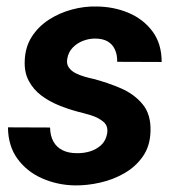

<svg xmlns="http://www.w3.org/2000/svg" viewBox="-20 -558 539 588"><path d="M308.1 -148.9Q312 -172.4 296.4 -185.3Q280.8 -198.2 258.1 -205.1Q235.4 -211.9 218.8 -215.8Q189.5 -223.6 159.9 -235.6Q130.4 -247.6 106.4 -265.6Q82.5 -283.7 68.4 -309.8Q54.2 -335.9 55.7 -371.6Q57.1 -414.1 77.4 -445.6Q97.7 -477.1 129.9 -497.8Q162.1 -518.6 200.2 -528.8Q238.3 -539.1 275.9 -538.1Q328.6 -537.6 373.8 -518.6Q418.9 -499.5 447 -461.9Q475.1 -424.3 475.1 -368.2L338.9 -368.7Q339.4 -390.1 332 -406.2Q324.7 -422.4 309.6 -431.2Q294.4 -439.9 271 -439.9Q252.4 -439.9 234.1 -432.9Q215.8 -425.8 202.6 -412.1Q189.5 -398.4 186 -378.4Q183.1 -361.8 190.9 -351.1Q198.7 -340.3 211.9 -333.7Q225.1 -327.1 239.7 -323Q254.4 -318.8 266.1 -316.4Q309.1 -305.2 350.1 -287.6Q391.1 -270 417 -238.5Q442.9 -207 440.9 -154.8Q439.5 -110.4 417.5 -78.9Q395.5 -47.4 361.1 -27.6Q326.7 -7.8 286.9 1.2Q247.1 10.3 209 9.8Q155.8 8.8 109.1 -11.7Q62.5 -32.2 33.7 -71.5Q4.9 -110.8 4.4 -168L133.3 -167.5Q133.8 -142.1 143.6 -124.5Q153.3 -106.9 171.6 -97.9Q189.9 -88.9 215.3 -88.9Q235.4 -88.4 255.1 -94.2Q274.9 -100.1 289.6 -113.5Q304.2 -127 308.1 -148.9Z"/></svg>

Font: Roboto
Style: Bold Italic
Weight: 700
Italic angle: -12°
Designer: Christian Robertson
Foundry: Google
Version: Version 3.0